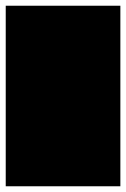

<svg xmlns="http://www.w3.org/2000/svg" viewBox="-20 -650 440 670"><path d="M0 0H400V-630H0ZM0 0Q0 0 0 0Q0 0 0 0Q0 0 0 0Q0 0 0 0Q0 0 0 0Q0 0 0 0H400Q400 0 400 0Q400 0 400 0Q400 0 400 0Q400 0 400 0Q400 0 400 0Q400 0 400 0ZM0 -630Q0 -630 0 -630Q0 -630 0 -630Q0 -630 0 -630Q0 -630 0 -630Q0 -630 0 -630Q0 -630 0 -630H400Q400 -630 400 -630Q400 -630 400 -630Q400 -630 400 -630Q400 -630 400 -630Q400 -630 400 -630Q400 -630 400 -630Z"/></svg>

Font: Wavefont
Style: Regular
Weight: 400
Monospace: yes
Version: Version 3.003